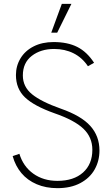

<svg xmlns="http://www.w3.org/2000/svg" viewBox="-20 -966 580 1000"><path d="M46 -153 81 -165Q101 -99 153.5 -61.5Q206 -24 279 -24Q364 -24 412.5 -67.5Q461 -111 461 -186Q461 -251 414.5 -295.5Q368 -340 264 -376Q157 -414 110 -459Q63 -504 63 -575Q63 -623 87 -662.5Q111 -702 155.5 -724.5Q200 -747 259 -747Q332 -747 382.5 -721.5Q433 -696 470 -639L438 -621Q408 -666 363 -688.5Q318 -711 262 -711Q192 -711 145.5 -675Q99 -639 99 -573Q99 -514 147 -475Q195 -436 297 -400Q403 -363 450.5 -310Q498 -257 498 -182Q498 -128 473 -83.5Q448 -39 398.5 -12.5Q349 14 279 14Q219 14 171 -6.5Q123 -27 91.5 -64.5Q60 -102 46 -153ZM352 -946 278 -796H247L302 -946Z"/></svg>

Font: Kreadon
Style: Regular
Weight: 400
Designer: kohakuno
Foundry: StudioGnu
Version: Version 1.000;Glyphs 3.1.2 (3151)